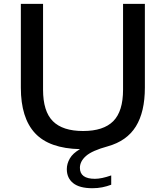

<svg xmlns="http://www.w3.org/2000/svg" viewBox="-20 -760 854 990"><path d="M456.5 210.5Q390 210.5 357.2 184.2Q324.5 158 324.5 112Q324.5 84.5 339.8 57.5Q355 30.5 392.5 9Q234 5.5 160.8 -73.2Q87.5 -152 87.5 -308V-740H202V-297.5Q202 -186 252.5 -135.2Q303 -84.5 408.5 -84.5Q513.5 -84.5 564 -135.2Q614.5 -186 614.5 -297.5V-740H727V-308Q727 -183 680.5 -108Q634 -33 535.5 -5.5Q455 16.5 423.5 44.2Q392 72 392 105.5Q392 162 469.5 162Q503.5 162 553.5 144.5V192.5Q531 201 507 205.8Q483 210.5 456.5 210.5Z"/></svg>

Font: Encode Sans Exp Md
Style: Regular
Weight: 500
Width: 7
Designer: Multiple Designers
Foundry: Impallari Type
Version: Version 3.002; ttfautohint (v1.8.3) -l 8 -r 50 -G 200 -x 14 